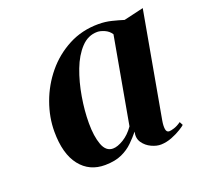

<svg xmlns="http://www.w3.org/2000/svg" viewBox="-85 -882 622 606"><g transform="rotate(-20 226.0 -579.0)"><path d="M388.5 -437.5Q385.5 -420.5 387.2 -409.2Q389 -398 398 -398Q403.5 -398 414.8 -401.5Q426 -405 438.5 -414L444.5 -402.5Q442 -399.5 428.5 -391Q415 -382.5 396.5 -375.2Q378 -368 360 -367.5Q345 -367 327.8 -375Q310.5 -383 300 -398.2Q289.5 -413.5 294.5 -434.5Q282 -419 266.2 -403.5Q250.5 -388 228.2 -377.8Q206 -367.5 172 -367Q119 -366.5 87.8 -406.2Q56.5 -446 56.5 -521Q56.5 -569 74 -617.2Q91.5 -665.5 124 -705Q156.5 -744.5 202 -768.5Q247.5 -792.5 303 -792.5Q326 -792.5 347 -787.2Q368 -782 385.5 -776.5L452 -792ZM337 -746Q329 -758.5 315.2 -764.5Q301.5 -770.5 291 -770.5Q260 -770.5 236.8 -745.8Q213.5 -721 198.5 -681.5Q183.5 -642 175.8 -596.2Q168 -550.5 168 -508.5Q168 -464.5 178.5 -436Q189 -407.5 212.5 -407.5Q228 -407.5 248.5 -420Q269 -432.5 285 -455.5Z"/></g></svg>

Font: Merriweather 144pt
Style: Bold Italic
Weight: 700
Italic angle: -7.8°
Version: Version 2.101